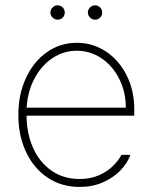

<svg xmlns="http://www.w3.org/2000/svg" viewBox="-20 -701 581 731"><path d="M49.8 -263.7Q49.8 -341.3 78.9 -404.1Q107.9 -466.8 158.7 -502.4Q209.5 -538.1 272.5 -538.1Q332.5 -538.1 382.6 -505.4Q432.6 -472.7 461.9 -414.8Q491.2 -356.9 491.2 -285.2V-260.7H81.1Q81.5 -192.9 106 -137.9Q130.4 -83 176 -51.3Q221.7 -19.5 283.2 -19.5Q325.7 -19.5 358.2 -34.4Q390.6 -49.3 411.1 -70.1Q431.6 -90.8 442.4 -111.3H476.6Q465.3 -80.6 439 -52.7Q412.6 -24.9 372.6 -7.1Q332.5 10.7 283.2 10.7Q213.9 10.7 160.9 -24.9Q107.9 -60.5 78.9 -123Q49.8 -185.5 49.8 -263.7ZM459 -291Q459 -350.6 434.1 -400.4Q409.2 -450.2 366.5 -479Q323.7 -507.8 272.5 -507.8Q221.7 -507.8 179.4 -479.5Q137.2 -451.2 111.1 -401.6Q85 -352.1 81.5 -291ZM171.9 -653.3Q171.9 -664.6 180.2 -672.6Q188.5 -680.7 199.2 -680.7Q210.9 -680.7 218.8 -672.6Q226.6 -664.6 226.6 -653.3Q226.6 -642.1 218.8 -634Q210.9 -626 199.2 -626Q188.5 -626 180.2 -634.3Q171.9 -642.6 171.9 -653.3ZM314.5 -653.3Q314.5 -664.6 322.8 -672.6Q331.1 -680.7 341.8 -680.7Q353.5 -680.7 361.3 -672.6Q369.1 -664.6 369.1 -653.3Q369.1 -642.1 361.3 -634Q353.5 -626 341.8 -626Q331.1 -626 322.8 -634.3Q314.5 -642.6 314.5 -653.3Z"/></svg>

Font: Pretendard JP Thin
Style: Regular
Weight: 100
Designer: Base glyphs from Inter by Rasmus Andersson; Hangeul glyphs from Noto Sans CJK(Source Han Sans) by Jang Soo-young and Kan
Foundry: Kil Hyung-jin
Version: Version 1.309